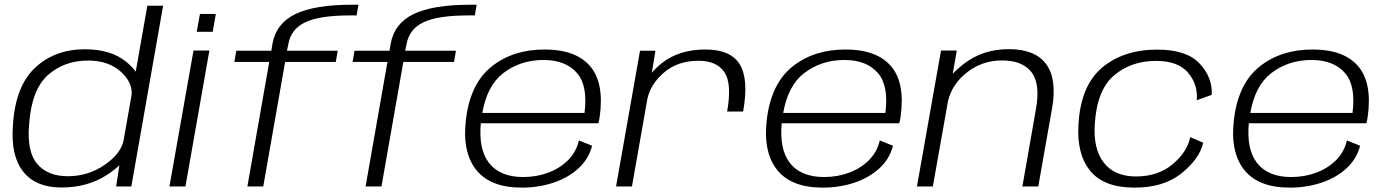

<svg xmlns="http://www.w3.org/2000/svg" viewBox="-20 -810 6027 834"><path d="M484.5 0 498.5 -92Q477 -71.5 445 -50.5Q360.5 4.5 246.5 4.5Q136 4.5 81.2 -64Q26.5 -132.5 36 -262.5Q45.5 -433.5 131.5 -514.8Q217.5 -596 349 -596Q462 -596 529 -541Q555 -519.5 569.5 -498.5L620 -785H688.5L550.5 0ZM516.5 -198.5 551.5 -397Q556.5 -451 506.5 -497Q452.5 -547 363 -547Q259 -547 188 -483.8Q117 -420.5 106.5 -270Q96 -152 141.5 -98.2Q187 -44.5 274.5 -44.5Q364 -44.5 435.5 -94.5Q504 -142 516.5 -198.5Z M716 0 820.5 -590.5H889.5L785.5 0ZM848.5 -749.5H917.5L904 -672H834.5Z M1054.5 0 1149.5 -541H998L1006.5 -589.5H1158.5L1163.5 -619.5Q1179 -708 1262.8 -748.8Q1346.5 -789.5 1510 -789.5H1537L1529 -743H1500Q1369 -743 1306.5 -713.5Q1244 -684 1232.5 -618.5L1226.5 -589.5H1447L1438.5 -541H1218.5L1123.5 0ZM1568 0 1663 -541H1511.5L1520 -589.5H1672L1677 -619.5Q1692.5 -708 1776.2 -748.8Q1860 -789.5 2023.5 -789.5H2050.5L2042.5 -743H2013.5Q1882.5 -743 1820 -713.5Q1757.5 -684 1746 -618.5L1740 -589.5H1960.5L1952 -541H1732L1637 0Z M2246.5 5Q2108.5 5 2047.2 -73.8Q1986 -152.5 2004.5 -296.5Q2024.5 -449.5 2117 -522.2Q2209.5 -595 2346 -595Q2481.5 -595 2543.8 -522Q2606 -449 2584.5 -299.5Q2582 -284 2579 -274.5H2068.5Q2058.5 -163.5 2102 -105Q2150 -41 2252.5 -41Q2310.5 -41 2361.5 -60Q2412.5 -79 2448 -114.8Q2483.5 -150.5 2494.5 -200L2552 -177Q2537 -119 2492.2 -78.2Q2447.5 -37.5 2383.2 -16.2Q2319 5 2246.5 5ZM2075 -319.5H2519Q2534 -437 2487 -492Q2438 -549.5 2340.5 -549.5Q2240 -549.5 2165 -491.5Q2096 -438 2075 -319.5Z M3138.5 -325.5Q3160 -446 3127 -496Q3094 -546 3014 -546Q2922.5 -546 2862.5 -493.5Q2807.5 -445.5 2792.5 -383L2725 0H2656L2760 -589.5H2827L2811.5 -494Q2830 -516 2855 -536Q2930 -595 3044 -595Q3153 -595 3193 -531Q3233 -467 3208 -325.5Z M3553.5 5Q3415.5 5 3354.2 -73.8Q3293 -152.5 3311.5 -296.5Q3331.5 -449.5 3424 -522.2Q3516.5 -595 3653 -595Q3788.5 -595 3850.8 -522Q3913 -449 3891.5 -299.5Q3889 -284 3886 -274.5H3375.5Q3365.5 -163.5 3409 -105Q3457 -41 3559.5 -41Q3617.5 -41 3668.5 -60Q3719.5 -79 3755 -114.8Q3790.5 -150.5 3801.5 -200L3859 -177Q3844 -119 3799.2 -78.2Q3754.5 -37.5 3690.2 -16.2Q3626 5 3553.5 5ZM3382 -319.5H3826Q3841 -437 3794 -492Q3745 -549.5 3647.5 -549.5Q3547 -549.5 3472 -491.5Q3403 -438 3382 -319.5Z M3963 0 4067.5 -590.5H4136L4118.5 -489Q4137.5 -510 4163 -530Q4246.5 -596.5 4362 -596.5Q4476.5 -596.5 4524.2 -531.5Q4572 -466.5 4550 -340L4490 0H4421L4480 -337Q4499.5 -447 4460 -497.2Q4420.5 -547.5 4332.5 -547.5Q4244 -547.5 4176.5 -492.5Q4116 -444 4098 -371.5L4032 0Z M4908.5 5Q4775 5 4715.8 -67.8Q4656.5 -140.5 4664.5 -268.5Q4674 -438 4767.2 -516.2Q4860.5 -594.5 5007 -594.5Q5134.5 -594.5 5191 -533.8Q5247.5 -473 5243.5 -398L5178.5 -374.5Q5184 -443.5 5140.5 -494.5Q5097 -545.5 5001 -545.5Q4894 -545.5 4819.5 -482.8Q4745 -420 4735.5 -272Q4728 -163 4774.8 -103.2Q4821.5 -43.5 4914.5 -43.5Q5010.5 -43.5 5074 -97Q5137.5 -150.5 5150 -214.5L5206.5 -190Q5190.5 -121 5113.2 -58Q5036 5 4908.5 5Z M5582.5 5Q5444.5 5 5383.2 -73.8Q5322 -152.5 5340.5 -296.5Q5360.5 -449.5 5453 -522.2Q5545.5 -595 5682 -595Q5817.5 -595 5879.8 -522Q5942 -449 5920.5 -299.5Q5918 -284 5915 -274.5H5404.5Q5394.5 -163.5 5438 -105Q5486 -41 5588.5 -41Q5646.5 -41 5697.5 -60Q5748.5 -79 5784 -114.8Q5819.5 -150.5 5830.5 -200L5888 -177Q5873 -119 5828.2 -78.2Q5783.5 -37.5 5719.2 -16.2Q5655 5 5582.5 5ZM5411 -319.5H5855Q5870 -437 5823 -492Q5774 -549.5 5676.5 -549.5Q5576 -549.5 5501 -491.5Q5432 -438 5411 -319.5Z"/></svg>

Font: Anybody ExtraExpanded Light
Style: Italic
Weight: 300
Width: 8
Italic angle: -10°
Designer: Tyler Finck
Foundry: Etcetera Type Company
Version: Version 1.010; ttfautohint (v1.8.3) -l 8 -r 50 -G 200 -x 14 